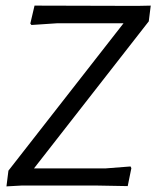

<svg xmlns="http://www.w3.org/2000/svg" viewBox="-20 -661 557 684"><path d="M510 -585 101 -61H355L445 -68L448 -62L435 2L325 0H57L3 3L10 -53L420 -578H182L92 -572L88 -577L103 -641L469 -640L517 -641Z"/></svg>

Font: Alegreya Sans SC
Style: Italic
Weight: 400
Italic angle: -7°
Designer: Juan Pablo del Peral
Foundry: Huerta Tipografica
Version: Version 2.008; ttfautohint (v1.6)